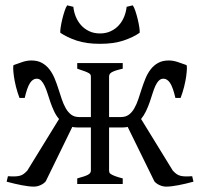

<svg xmlns="http://www.w3.org/2000/svg" viewBox="-20 -691 751 721"><path d="M706.5 -8.8Q676.3 -0.5 649.2 4.6Q622.1 9.8 604 9.8Q591.3 9.8 578.6 3.9Q565.9 -2 559.6 -10.3L459.5 -214.4Q451.7 -212.4 440.9 -212.4H389.6V-50.8Q389.6 -46.9 390.6 -43.7Q391.6 -40.5 396.2 -37.4Q400.9 -34.2 411.4 -30Q421.9 -25.9 440.9 -21V0H270V-21Q286.1 -25.4 296.1 -28.8Q306.2 -32.2 311.8 -35.6Q317.4 -39.1 319.3 -42.7Q321.3 -46.4 321.3 -50.8V-212.4H270.5Q259.3 -212.4 251.5 -214.4L151.9 -10.3Q145.5 -2 132.8 3.9Q120.1 9.8 107.4 9.8Q89.4 9.8 62.3 4.6Q35.2 -0.5 4.9 -8.8L9.8 -29.3Q24.9 -28.3 35.6 -28.6Q46.4 -28.8 54.4 -31Q62.5 -33.2 68.8 -37.8Q75.2 -42.5 82.5 -50.3L201.7 -244.1Q190.4 -257.3 182.9 -273.7Q175.3 -290 169.4 -306.9Q163.6 -323.7 158.7 -339.6Q153.8 -355.5 147.9 -367.9Q142.1 -380.4 135 -387.9Q127.9 -395.5 117.7 -395.5Q103.5 -395.5 92.8 -379.4Q82 -363.3 72.8 -323.2H53.2Q45.4 -343.8 40 -365.2Q34.7 -386.7 32.2 -404.5Q29.8 -422.4 29.5 -434.1Q29.3 -445.8 31.7 -446.8Q47.4 -452.6 64.5 -458.3Q81.5 -463.9 97.7 -463.9Q121.1 -463.9 137.5 -454.8Q153.8 -445.8 165.5 -430.7Q177.2 -415.5 185.1 -396.5Q192.9 -377.4 199.2 -357.7Q205.6 -337.9 211.9 -318.8Q218.3 -299.8 226.8 -284.7Q235.4 -269.5 247.3 -260.5Q259.3 -251.5 276.9 -251.5H321.3V-403.3Q321.3 -406.7 320.1 -409.9Q318.8 -413.1 313.7 -416.3Q308.6 -419.4 298.3 -423.3Q288.1 -427.2 270 -433.1V-454.1H440.9V-433.1Q423.8 -429.2 413.8 -425.8Q403.8 -422.4 398.4 -418.9Q393.1 -415.5 391.4 -411.6Q389.6 -407.7 389.6 -403.3V-251.5H434.6Q452.1 -251.5 464.1 -260.5Q476.1 -269.5 484.6 -284.7Q493.2 -299.8 499.5 -318.8Q505.9 -337.9 512.2 -357.7Q518.6 -377.4 526.4 -396.5Q534.2 -415.5 545.9 -430.7Q557.6 -445.8 574 -454.8Q590.3 -463.9 613.8 -463.9Q629.9 -463.9 647 -458.3Q664.1 -452.6 679.7 -446.8Q682.1 -445.8 681.9 -434.1Q681.6 -422.4 679.2 -404.5Q676.8 -386.7 671.4 -365.2Q666 -343.8 658.2 -323.2H638.7Q629.4 -363.3 618.7 -379.4Q607.9 -395.5 593.8 -395.5Q583.5 -395.5 576.2 -387.9Q568.8 -380.4 563.2 -367.9Q557.6 -355.5 552.7 -339.6Q547.9 -323.7 542 -306.9Q536.1 -290 528.3 -273.7Q520.5 -257.3 509.8 -244.1L628.9 -50.3Q636.2 -42.5 642.6 -37.8Q648.9 -33.2 657 -31Q665 -28.8 675.5 -28.6Q686 -28.3 701.7 -29.3ZM355.5 -526.4Q304.2 -526.4 267.8 -538.6Q231.4 -550.8 206.5 -567.9Q205.6 -573.7 207.8 -588.4Q210 -603 213.9 -619.1Q217.8 -635.3 222.7 -649.9Q227.5 -664.6 232.4 -670.9L255.4 -665.5Q257.3 -646.5 264.6 -628.4Q272 -610.4 284.4 -596.4Q296.9 -582.5 314.7 -574Q332.5 -565.4 355.5 -565.4Q378.4 -565.4 396.2 -574Q414.1 -582.5 426.5 -596.4Q439 -610.4 446.3 -628.4Q453.6 -646.5 455.6 -665.5L478.5 -670.9Q483.4 -664.6 488.3 -649.9Q493.2 -635.3 497.1 -619.1Q501 -603 503.2 -588.4Q505.4 -573.7 504.4 -567.9Q480 -550.8 443.4 -538.6Q406.7 -526.4 355.5 -526.4Z"/></svg>

Font: Gentium Plus CyrE
Style: Regular
Weight: 400
Designer: J. Victor Gaultney, Annie Olsen, Iska Routamaa, Becca Hirsbrunner
Foundry: SIL International
Version: Version 5.000